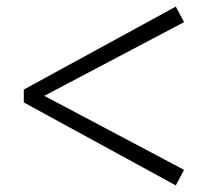

<svg xmlns="http://www.w3.org/2000/svg" viewBox="-20 -656 642 581"><path d="M114 -366 537 -142 512 -95 52 -346V-385L512 -636L537 -589Z"/></svg>

Font: Source Han Serif SC
Style: Bold
Weight: 700
Designer: Ryoko NISHIZUKA  (kana & ideographs); Frank Grießhammer (Latin, Greek & Cyrillic); Wenlong ZHANG  (bopomofo); Sandoll Co
Foundry: Adobe Systems Incorporated
Version: Version 1.001 October 20, 2017